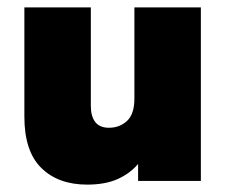

<svg xmlns="http://www.w3.org/2000/svg" viewBox="-20 -490 610 520"><path d="M216 10Q138 10 92 -35Q46 -80 46 -174V-470H226V-203Q226 -175 238 -159.5Q250 -144 275 -144Q304 -144 324 -162.5Q344 -181 344 -223V-470H524V0H354V-46Q332 -20 298.5 -5Q265 10 216 10Z"/></svg>

Font: Celebes Black
Style: Regular
Weight: 900
Designer: Anugrah Pasau
Foundry: Lafontype
Version: Version 1.000; ttfautohint (v1.8.4)